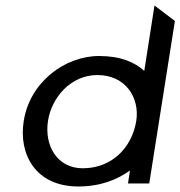

<svg xmlns="http://www.w3.org/2000/svg" viewBox="-20 -665 654 696"><path d="M66 -226C47 -108 107 11 264 11C344 11 406 -14 451 -47L444 0H521L614 -589L540 -645L503 -408C469 -439 418 -462 339 -462C216 -462 88 -368 66 -226ZM154 -227C167 -311 236 -393 333 -393C435 -393 487 -311 474 -227C458 -128 384 -55 280 -55C188 -55 140 -136 154 -227Z"/></svg>

Font: Charger Sport
Style: DfBdExtObl
Weight: 400
Designer: Jasper
Foundry: Cannot Into Space Fonts
Version: Version 1.1